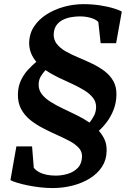

<svg xmlns="http://www.w3.org/2000/svg" viewBox="-20 -838 638 949"><path d="M507 -90.5Q506 -47 483.8 -13.2Q461.5 20.5 424 43.8Q386.5 67 339.2 79.2Q292 91.5 241 91.5Q208.5 91.5 177 87.8Q145.5 84 117 78.2Q88.5 72.5 66.5 65.8Q44.5 59 31.5 52.5L61 -114.5H138.5L147 -8.5Q157.5 4 173.5 12.8Q189.5 21.5 210.2 25.8Q231 30 255 30Q285.5 30 315 21.2Q344.5 12.5 364.5 -8.2Q384.5 -29 385.5 -64Q386 -89 369 -107.5Q352 -126 323.2 -141.2Q294.5 -156.5 260.2 -171.8Q226 -187 191.8 -204.8Q157.5 -222.5 129.2 -245.2Q101 -268 84.2 -299.5Q67.5 -331 68.5 -373.5Q69.5 -410.5 83 -439.8Q96.5 -469 117.2 -491.8Q138 -514.5 159.5 -532.5Q142.5 -552.5 133.2 -576Q124 -599.5 124 -629Q125.5 -673 148.8 -707.8Q172 -742.5 210.5 -767Q249 -791.5 296.2 -804.5Q343.5 -817.5 392.5 -817.5Q436 -817.5 474.5 -811.5Q513 -805.5 541 -797Q569 -788.5 582 -780.5L554 -624.5H477.5L466 -729Q459 -737.5 445 -743.8Q431 -750 413.2 -753.5Q395.5 -757 375.5 -757Q355.5 -757 333.8 -753.5Q312 -750 292.5 -740.8Q273 -731.5 260.2 -714.8Q247.5 -698 245.5 -671.5Q244 -642.5 260.2 -621.5Q276.5 -600.5 304.2 -584.5Q332 -568.5 365.8 -554.5Q399.5 -540.5 433.2 -524.5Q467 -508.5 495 -487.8Q523 -467 539.8 -438Q556.5 -409 555.5 -368Q554.5 -329.5 541.8 -296.5Q529 -263.5 509.5 -237Q490 -210.5 468.5 -191.5Q487 -170.5 497.5 -146.8Q508 -123 507 -90.5ZM455 -308Q455.5 -334.5 439.2 -355Q423 -375.5 396 -392Q369 -408.5 335.8 -423.8Q302.5 -439 268.2 -455.2Q234 -471.5 205 -491.5Q193 -478.5 182.2 -461.5Q171.5 -444.5 171 -421Q170.5 -393.5 186.5 -372.8Q202.5 -352 229.8 -334.8Q257 -317.5 290.5 -301.8Q324 -286 358.2 -269.2Q392.5 -252.5 422.5 -232Q435 -247.5 444.8 -266.2Q454.5 -285 455 -308Z"/></svg>

Font: Merriweather 24pt
Style: Bold Italic
Weight: 700
Italic angle: -7.8°
Designer: Eben Sorkin
Foundry: Eben Sorkin
Version: Version 2.101